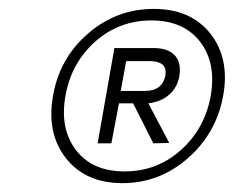

<svg xmlns="http://www.w3.org/2000/svg" viewBox="-20 -729 534 431"><path d="M319.8 -683.1Q247.1 -683.1 193.6 -635.5Q140.1 -587.9 127 -514.2Q113.8 -440.4 150.4 -392.3Q187 -344.2 259.8 -344.2Q332.5 -344.2 386.2 -392.3Q439.9 -440.4 453.1 -514.2Q465.8 -587.9 429 -635.5Q392.1 -683.1 319.8 -683.1ZM99.1 -514.2Q113.3 -597.7 177.2 -653.3Q241.2 -709 325.2 -709Q408.7 -709 452.4 -653.3Q496.1 -597.7 481 -514.2Q465.8 -430.2 401.9 -374Q337.9 -317.9 254.9 -317.9Q171.9 -317.9 127.9 -374Q84 -430.2 99.1 -514.2ZM382.8 -559.1Q378.4 -532.7 359.6 -516.4Q340.8 -500 313 -497.1L359.9 -408.2L324.2 -407.2L278.8 -497.1H247.1L230 -407.2H199.2L236.8 -621.1H325.2Q356.9 -621.1 372.1 -605Q387.2 -588.9 382.8 -559.1ZM316.9 -591.8H263.2L251 -524.9H305.2Q344.2 -524.9 351.1 -559.1Q354 -576.2 344.7 -584Q335.4 -591.8 316.9 -591.8Z"/></svg>

Font: SVN-Poppins ExtraLight
Style: Italic
Weight: 200
Italic angle: -10°
Designer: Ninad Kale (Devanagari), Jonny Pinhorn (Latin)
Foundry: Indian Type Foundry
Version: Version 3.002 2017